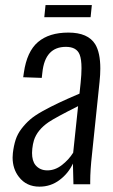

<svg xmlns="http://www.w3.org/2000/svg" viewBox="-20 -713 437 743"><path d="M151.4 -646.5 156.2 -693.4H335.4L330.6 -646.5ZM132.8 9.3Q82 9.3 53.2 -28.3Q28.8 -59.6 28.8 -103.5Q28.8 -111.8 29.8 -120.6Q33.2 -149.4 40.5 -172.1Q47.9 -194.8 63.2 -214.8Q78.6 -234.9 96.2 -250.2Q113.8 -265.6 145 -283Q176.3 -300.3 207.3 -314.9Q238.3 -329.6 287.6 -350.6L292 -392.1Q295.4 -424.8 295.4 -449.2Q295.4 -483.9 288.1 -502Q276.4 -531.7 234.9 -531.7Q154.3 -531.7 144 -432.6L141.6 -411.6L69.8 -414.1Q70.3 -418 72.3 -431.6Q84 -513.7 127 -550.3Q169.9 -586.9 244.6 -586.9Q320.8 -586.9 348.6 -541.5Q368.2 -508.8 368.2 -447.8Q368.2 -423.8 365.2 -396L335.9 -114.7Q329.1 -54.2 329.1 -10.7Q329.1 -5.4 329.1 0H264.2Q262.2 -59.1 262.2 -80.1Q244.6 -42 210.4 -16.4Q176.3 9.3 132.8 9.3ZM163.1 -53.7Q192.9 -53.7 219.2 -74Q245.6 -94.2 263.2 -122.1L282.2 -302.2Q193.8 -257.8 168 -240.2Q124 -210 111.3 -169.9Q106.9 -155.3 105 -137.7Q104 -128.9 104 -121.1Q104 -90.8 117.2 -74.2Q134.3 -53.7 163.1 -53.7Z"/></svg>

Font: Oswald
Style: Light
Weight: 300
Designer: Vernon Adams
Foundry: Vernon Adams
Version: 3.0; ttfautohint (v0.95.6-bc232) -l 8 -r 50 -G 200 -x 0 -w "